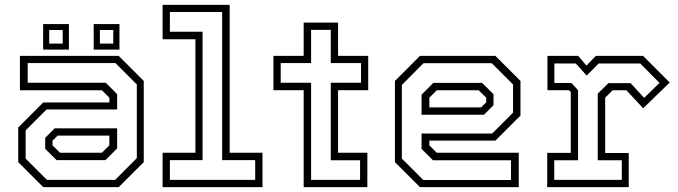

<svg xmlns="http://www.w3.org/2000/svg" viewBox="-20 -770 2790 790"><path d="M158 0 55 -103V-245.5L158 -348.5H430V-368L399.5 -398.5H62V-540H468.5L571.5 -437V-103L468.5 0ZM213 -111 166 -157.5V-203L205 -242H462V-159.5L413.5 -111ZM173 -30H454L543 -119.5V-422.5L455 -510.5H94V-429.5H415L462 -382.5V-319.5H171.5L85.5 -233.5V-117.5ZM227 -141.5H399.5L430 -172V-212H217L196 -191V-172ZM365.5 -566V-671H471.5V-566ZM157.5 -566V-671H263.5V-566ZM182.5 -590.5H238V-646.5H182.5ZM391 -590.5H446V-646.5H391Z M649 0V-141.5H784V-608.5H649V-750H925V-141.5H1060V0ZM679 -30H1030V-111H894V-720.5H679V-639.5H813.5V-111H679Z M1229.5 0V-399H1105V-540H1229.5V-677H1371V-540H1495V-399H1371V-141.5H1491.5V0ZM1260 -30H1461.5V-110.5H1341V-429.5H1465.5V-510.5H1341V-647H1260V-510.5H1135V-429.5H1260Z M2018.5 -540 2121.5 -437V-294.5L2018.5 -191.5H1746.5V-172L1777 -141.5H2114.5V0H1708L1605 -103V-437L1708 -540ZM1963.5 -429 2010.5 -382.5V-337L1971.5 -298H1714.5V-380.5L1763 -429ZM2003.5 -510H1722.5L1633.5 -420.5V-117.5L1721.5 -29.5H2082.5V-110.5H1761.5L1714.5 -157.5V-220.5H2005L2091 -306.5V-422.5ZM1949.5 -398.5H1777L1746.5 -368V-328H1959.5L1980.5 -349V-368Z M2231.5 0V-141H2328.5V-391.5L2321 -399H2232.5V-540H2359L2393 -500L2431.5 -540H2626L2735.5 -430.5L2626.5 -324.5L2557.5 -398.5H2500.5L2470 -368V-140.5H2567V0ZM2260.5 -30H2538.5V-110.5H2439.5V-384.5L2483.5 -428H2574.5L2630.5 -367.5L2693.5 -429L2614 -509H2443.5L2394 -459L2349 -509H2261V-428.5H2331L2358.5 -399V-110.5H2260.5Z"/></svg>

Font: Tourney Light
Style: Regular
Weight: 300
Version: Version 1.015